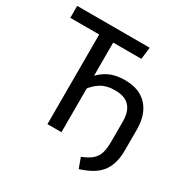

<svg xmlns="http://www.w3.org/2000/svg" viewBox="-186 -840 1089 1128"><g transform="rotate(30 358.5 -276.0)"><path d="M15 -689H507L497 -608H306V0H211V-608H15ZM478 -452Q576 -452 629 -394.5Q682 -337 682 -235V-96Q682 -42 669.5 -3.5Q657 35 633.5 61.5Q610 88 577 106Q544 124 502 137L477 68Q523 50 546.5 28.5Q570 7 578.5 -23.5Q587 -54 587 -100V-234Q587 -279 573 -309.5Q559 -340 530.5 -355.5Q502 -371 456 -371Q400 -371 362.5 -348Q325 -325 296 -284V-372Q327 -409 370.5 -430.5Q414 -452 478 -452Z"/></g></svg>

Font: Fira Sans Variable
Style: Regular
Weight: 400
Designer: Carrois Corporate & Edenspiekermann AG
Foundry: Carrois Corporate GbR & Edenspiekermann AG
Version: Version 4.202